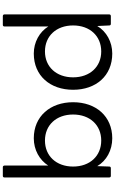

<svg xmlns="http://www.w3.org/2000/svg" viewBox="252 -811 814 1358"><g transform="rotate(90 659.0 -132.0)"><path d="M156 255C163 255 167 251 167 244V-67C206 -4 278 36 359 36C516 36 615 -80 615 -242C615 -404 516 -519 359 -519C276 -519 203 -478 164 -413L160 -498C160 -506 155 -509 148 -509H94C87 -509 82 -505 82 -498V244C82 251 87 255 94 255ZM344 -43C235 -43 160 -123 160 -242C160 -361 235 -441 344 -441C452 -441 527 -361 527 -242C527 -123 452 -43 344 -43Z M1224 255C1231 255 1235 251 1235 244V-498C1235 -505 1231 -509 1224 -509H1170C1163 -509 1158 -506 1158 -498L1155 -413C1117 -478 1043 -519 958 -519C803 -519 703 -404 703 -242C703 -80 803 36 958 36C1040 36 1111 -4 1151 -66V244C1152 251 1156 255 1162 255ZM974 -43C865 -43 790 -123 790 -242C790 -361 865 -441 974 -441C1083 -441 1158 -361 1158 -242C1158 -123 1083 -43 974 -43Z"/></g></svg>

Font: LINE Seed JP_OTF Regular
Style: Regular
Weight: 400
Designer: LY Corporation & Fontrix & Fontworks
Version: Version 1.002